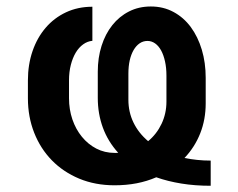

<svg xmlns="http://www.w3.org/2000/svg" viewBox="-20 -573 749 604"><path d="M642.8 11.4Q593 11.4 550.4 4.4Q507.8 -2.5 471.6 -15.3Q442.8 -2.8 410 3.6Q377.1 9.9 340.6 9.9Q279.5 9.9 229.2 -11Q179 -32 143.1 -68.7Q107.2 -105.5 87.5 -155.5Q67.8 -205.6 67.8 -263.8V-320.3Q67.8 -370 82.4 -412.3Q96.9 -454.5 123.6 -485.6Q150.2 -516.7 187.7 -534.3Q225.1 -551.8 270.6 -551.8V-444.6Q255 -443.2 241.5 -433.4Q228 -423.7 218.2 -407.3Q208.5 -391 202.8 -368.8Q197.1 -346.6 197.1 -320.3V-263.8Q197.1 -228.7 207.7 -197.4Q218.4 -166.2 237.6 -142.8Q256.7 -119.3 283 -105.6Q309.3 -92 340.6 -92Q343.4 -92 346.2 -92Q349.1 -92 351.9 -92.3Q319.6 -127.8 303.6 -171.5Q287.6 -215.2 287.6 -264.9V-347.7Q287.6 -391.3 299.5 -428.8Q311.4 -466.3 333.3 -493.8Q355.1 -521.3 385.8 -536.9Q416.5 -552.6 454.5 -552.6Q494 -552.6 525.9 -535.3Q557.9 -518.1 580.3 -487.7Q602.6 -457.4 614.9 -416.5Q627.1 -375.7 627.1 -328.1V-247.9Q627.1 -197.1 609.9 -153.6Q592.7 -110.1 560.4 -76Q579.5 -72.1 600 -70Q620.4 -67.8 642.8 -67.8ZM446 -128.9Q473 -151.3 488.3 -183.6Q503.6 -215.9 503.6 -253.6V-335.2Q503.6 -359.7 499.1 -379.8Q494.7 -399.9 486.9 -414.2Q479 -428.6 468 -436.4Q457 -444.2 443.9 -444.2Q430.4 -444.2 419.4 -436.8Q408.4 -429.3 400.4 -415.7Q392.4 -402 388.1 -383.2Q383.9 -364.3 383.9 -341.3V-259.2Q383.9 -220.5 399.9 -187.5Q415.8 -154.5 446 -128.9Z"/></svg>

Font: Interop SemBd
Style: Regular
Weight: 600
Designer: Rasmus Andersson, Google, Jang Haemin
Foundry: jhaemin
Version: Version 1.008